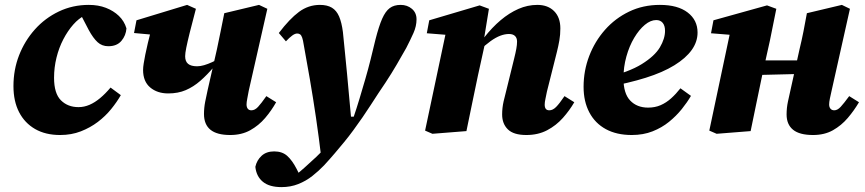

<svg xmlns="http://www.w3.org/2000/svg" viewBox="-20 -536 3536 785"><path d="M226 16Q166 16 123.5 -8.5Q81 -33 58 -77.5Q35 -122 35 -184Q35 -251 58 -310Q81 -369 122.5 -415.5Q164 -462 220.5 -489Q277 -516 343 -516Q382 -516 413 -504Q444 -492 466 -471Q488 -450 497 -420Q495 -391 476.5 -369Q458 -347 423 -347Q397 -347 379 -363.5Q361 -380 343 -413L305 -486H359V-473H327Q302 -461 279.5 -435.5Q257 -410 239 -375.5Q221 -341 211 -300.5Q201 -260 201 -218Q201 -154 229 -126Q257 -98 301 -98Q324 -98 346 -107.5Q368 -117 389.5 -135Q411 -153 432 -178L474 -147Q458 -119 434.5 -90Q411 -61 380 -37.5Q349 -14 310.5 1Q272 16 226 16Z M668 -154Q623 -154 594 -178.5Q565 -203 565 -250Q565 -261 567.5 -276.5Q570 -292 574 -312.5Q578 -333 584.5 -360Q591 -387 600 -422L659 -389L528 -401L538 -453L745 -516L781 -500Q765 -440 755.5 -401.5Q746 -363 741.5 -340.5Q737 -318 737 -306Q737 -285 749 -275Q761 -265 786 -265Q799 -265 814.5 -269.5Q830 -274 847.5 -282Q865 -290 883 -301L894 -263H855Q827 -230 799 -205.5Q771 -181 739.5 -167.5Q708 -154 668 -154ZM921 16Q867 16 840.5 -5.5Q814 -27 814 -70Q814 -95 819 -120.5Q824 -146 829 -168L867 -335Q875 -372 882 -407.5Q889 -443 897 -482L1039 -516L1073 -500L997 -165Q994 -148 991 -133Q988 -118 988 -109Q988 -98 993 -91.5Q998 -85 1008 -85Q1022 -85 1035 -99Q1048 -113 1069 -143L1109 -118Q1090 -84 1064 -53.5Q1038 -23 1003 -3.5Q968 16 921 16Z M1131 229Q1081 229 1054.5 207Q1028 185 1024 146Q1030 119 1049.5 101Q1069 83 1101 83Q1134 83 1154.5 101.5Q1175 120 1193 155L1205 179H1190H1206H1190Q1204 168 1226 148.5Q1248 129 1272.5 106Q1297 83 1316 61Q1343 32 1370 4Q1397 -24 1424 -52Q1438 -93 1450 -133Q1462 -173 1473.5 -212.5Q1485 -252 1495 -292Q1505 -332 1515 -374Q1529 -429 1542.5 -459.5Q1556 -490 1573.5 -503Q1591 -516 1618 -516Q1645 -516 1664 -500Q1683 -484 1683 -457Q1683 -429 1670.5 -401Q1658 -373 1641 -340Q1623 -308 1602 -272Q1581 -236 1556 -198Q1543 -179 1527.5 -155.5Q1512 -132 1496 -107Q1480 -82 1462 -56Q1444 -30 1425 -4Q1406 22 1387 45Q1368 68 1348.5 91Q1329 114 1305 140Q1283 163 1257 183.5Q1231 204 1199.5 216.5Q1168 229 1131 229ZM1294 112Q1284 27 1272 -54.5Q1260 -136 1247 -211.5Q1234 -287 1222 -352Q1219 -372 1215.5 -382Q1212 -392 1207 -395.5Q1202 -399 1195 -399Q1186 -399 1174.5 -390.5Q1163 -382 1149 -367L1120 -401Q1164 -459 1202.5 -487.5Q1241 -516 1288 -516Q1318 -516 1337 -504.5Q1356 -493 1366.5 -468.5Q1377 -444 1382 -405Q1386 -363 1390.5 -320Q1395 -277 1399 -233.5Q1403 -190 1407 -146Q1411 -102 1415 -59H1449Z M1748 11 1718 -2 1807 -422 1862 -389 1725 -400 1735 -453 1941 -514 1979 -500 1957 -365 1963 -359 1934 -227Q1922 -171 1910.5 -114Q1899 -57 1887 0ZM2132 16Q2080 16 2056.5 -7Q2033 -30 2033 -68Q2033 -95 2039 -121.5Q2045 -148 2051 -170L2082 -296Q2088 -320 2091 -336.5Q2094 -353 2094 -366Q2094 -381 2085.5 -389Q2077 -397 2061 -397Q2044 -397 2025.5 -390Q2007 -383 1986 -368Q1965 -353 1940 -329L1937 -382H1959Q1992 -424 2027 -453.5Q2062 -483 2099.5 -499.5Q2137 -516 2177 -516Q2220 -516 2245.5 -490.5Q2271 -465 2271 -420Q2271 -394 2267 -371Q2263 -348 2257 -324L2216 -161Q2213 -145 2210 -131.5Q2207 -118 2207 -108Q2207 -97 2211.5 -91Q2216 -85 2226 -85Q2240 -85 2253.5 -98.5Q2267 -112 2288 -143L2328 -118Q2309 -85 2281.5 -54Q2254 -23 2217 -3.5Q2180 16 2132 16Z M2563 16Q2501 16 2457 -8Q2413 -32 2389.5 -76.5Q2366 -121 2366 -181Q2366 -247 2389 -307Q2412 -367 2453.5 -414Q2495 -461 2552 -488.5Q2609 -516 2678 -516Q2751 -516 2791.5 -485Q2832 -454 2832 -403Q2832 -365 2808 -331.5Q2784 -298 2737 -269Q2690 -240 2620 -218Q2550 -196 2456 -179L2455 -218Q2551 -241 2604 -274Q2657 -307 2678 -342.5Q2699 -378 2699 -410Q2699 -431 2689.5 -442.5Q2680 -454 2663 -454Q2640 -454 2616.5 -434.5Q2593 -415 2573 -381.5Q2553 -348 2541 -305Q2529 -262 2529 -216Q2529 -154 2556.5 -125Q2584 -96 2630 -96Q2658 -96 2681 -106Q2704 -116 2724 -134Q2744 -152 2762 -175L2805 -144Q2790 -118 2767.5 -90Q2745 -62 2715.5 -38Q2686 -14 2648 1Q2610 16 2563 16Z M2910 11 2880 -2 2969 -422 3024 -389 2887 -400 2897 -453 3116 -514 3154 -500 3128 -371 3096 -227Q3084 -171 3072.5 -114Q3061 -57 3049 0ZM3021 -228V-289H3305V-235ZM3304 16Q3249 16 3222.5 -5.5Q3196 -27 3196 -68Q3196 -95 3201.5 -120.5Q3207 -146 3212 -168L3249 -335Q3258 -372 3265 -407.5Q3272 -443 3279 -482L3422 -516L3455 -500L3380 -165Q3376 -148 3373 -133Q3370 -118 3370 -109Q3370 -98 3375.5 -91.5Q3381 -85 3391 -85Q3404 -85 3417 -99Q3430 -113 3452 -143L3492 -118Q3472 -84 3446 -53.5Q3420 -23 3385.5 -3.5Q3351 16 3304 16Z"/></svg>

Font: Source Serif 4 ExtraBold
Style: Italic
Weight: 800
Italic angle: -12°
Designer: Frank Grießhammer
Foundry: Adobe Systems Incorporated
Version: Version 4.004;hotconv 1.0.116;makeotfexe 2.5.65601